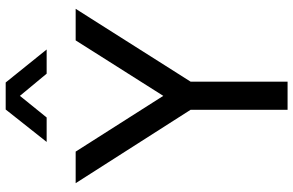

<svg xmlns="http://www.w3.org/2000/svg" viewBox="-198 -833 1031 675"><g transform="rotate(-90 317.5 -495.5)"><path d="M269 -341 11 -745H122L318 -437L513 -745H624L368 -341V0H269ZM270 -991H365L481 -847H396L318 -941L242 -847H156Z"/></g></svg>

Font: Eudoxus Sans Medium
Style: Regular
Weight: 500
Designer: Stijn de Vries
Foundry: tokotype
Version: Version 2.005